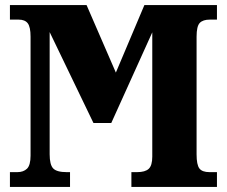

<svg xmlns="http://www.w3.org/2000/svg" viewBox="-20 -734 890 754"><path d="M19 0V-58H48Q72 -58 86 -71.5Q100 -85 100 -123V-590Q100 -628 89 -642.5Q78 -657 53 -657H19V-714H320L435 -449L547 -714H832V-657H804Q777 -657 764.5 -644Q752 -631 752 -590V-128Q752 -87 763 -72.5Q774 -58 803 -58H832V0H496V-58H518Q550 -58 564 -71Q578 -84 578 -119V-607L417 -251H347L175 -608V-128Q175 -87 189 -72.5Q203 -58 242 -58H255V0Z"/></svg>

Font: Noto Serif Condensed Black
Style: Regular
Weight: 900
Width: 3
Designer: Monotype Design Team
Foundry: Monotype Imaging Inc.
Version: Version 2.015; ttfautohint (v1.8.4.7-5d5b)